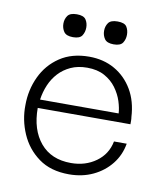

<svg xmlns="http://www.w3.org/2000/svg" viewBox="-68 -602 581 669"><g transform="rotate(10 222.5 -267.0)"><path d="M220 10Q155 10 112.5 -21Q70 -52 49 -100.5Q28 -149 29 -201Q29 -255 51 -302Q73 -349 115.5 -377.5Q158 -406 219 -406Q270 -406 309.5 -383.5Q349 -361 373 -320.5Q397 -280 400 -224Q401 -219 401 -212Q401 -205 401 -199H73Q73 -122 111.5 -76Q150 -30 220 -30Q271 -30 308.5 -57Q346 -84 355 -130H400Q393 -89 368 -57.5Q343 -26 305 -8Q267 10 220 10ZM76 -229H354Q353 -248 345.5 -271.5Q338 -295 322 -317Q306 -339 280.5 -353Q255 -367 219 -367Q186 -367 161 -355.5Q136 -344 118.5 -325Q101 -306 90.5 -281.5Q80 -257 76 -229ZM151 -463Q127 -463 118.5 -475.5Q110 -488 110 -504Q110 -520 118.5 -532Q127 -544 151 -544Q175 -544 183 -532Q191 -520 191 -504Q191 -488 183 -475.5Q175 -463 151 -463ZM295 -463Q271 -463 262.5 -475.5Q254 -488 254 -504Q254 -520 262.5 -532Q271 -544 295 -544Q320 -544 327.5 -532Q335 -520 335 -504Q335 -488 327 -475.5Q319 -463 295 -463Z"/></g></svg>

Font: Darker Grotesque
Style: Regular
Weight: 400
Designer: Gabriel Lam
Foundry: TypeRant
Version: Version 1.000;gftools[0.9.28]